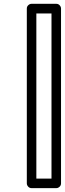

<svg xmlns="http://www.w3.org/2000/svg" viewBox="-20 -848 339 1003"><path d="M120.1 109.9V-803.2Q120.1 -814 127.9 -821Q135.7 -828.1 145 -828.1H273.9Q284.7 -828.1 291.7 -820.3Q298.8 -812.5 298.8 -803.2V109.9Q298.8 120.6 291 127.7Q283.2 134.8 273.9 134.8H145Q134.3 134.8 127.2 127Q120.1 119.1 120.1 109.9ZM169.9 85H249V-777.8H169.9Z"/></svg>

Font: Trueno Bold Outline
Style: Regular
Weight: 700
Width: 6
Designer: Julieta Ulanovsky
Foundry: Julieta Ulanovsky
Version: Version 3.001b | FøM Fix